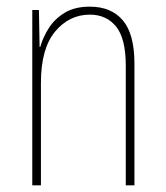

<svg xmlns="http://www.w3.org/2000/svg" viewBox="-20 -557 498 577"><path d="M250 -537Q314 -537 349 -496Q384 -455 384 -366V0H358V-359Q358 -441 329 -477Q300 -513 250 -513Q188 -513 145.5 -462Q103 -411 103 -308V0H77V-527H97L99 -416H101Q109 -445 127 -473Q145 -501 175 -519Q205 -537 250 -537Z"/></svg>

Font: Noto Sans Khmer Condensed Thin
Style: Regular
Weight: 100
Width: 3
Designer: Danh Hong and the Monotype Design Team
Foundry: Monotype Imaging Inc.
Version: Version 2.004; ttfautohint (v1.8.4.7-5d5b)